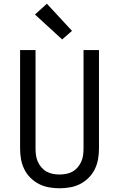

<svg xmlns="http://www.w3.org/2000/svg" viewBox="-20 -1004 640 1032"><path d="M300 8Q272 8 243.5 3Q215 -2 189.5 -15Q164 -28 143.5 -48.5Q123 -69 110.5 -94.5Q98 -120 93 -148Q88 -176 88 -205V-735H171V-205Q171 -187 173.5 -169Q176 -151 183.5 -134.5Q191 -118 203 -104Q215 -90 230.5 -81.5Q246 -73 264 -69.5Q282 -66 300 -66Q318 -66 336 -69.5Q354 -73 369.5 -81.5Q385 -90 397 -104Q409 -118 416.5 -134.5Q424 -151 426.5 -169Q429 -187 429 -205V-735H512V-205Q512 -176 507 -148Q502 -120 489.5 -94.5Q477 -69 456.5 -48.5Q436 -28 410.5 -15Q385 -2 356.5 3Q328 8 300 8ZM314 -792 168 -926 232 -984 367 -838Z"/></svg>

Font: Monocode
Style: Regular
Weight: 400
Designer: Belleve Invis
Foundry: Belleve Invis
Version: Version 16.1.0; ttfautohint (v1.8.4)